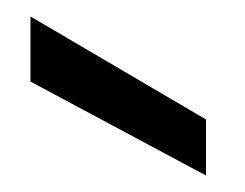

<svg xmlns="http://www.w3.org/2000/svg" viewBox="-20 -802 297 233"><path d="M230 -657V-589L17 -703V-782Z"/></svg>

Font: Poppins A&M
Style: Regular-A&M
Weight: 400
Designer: Ninad Kale (Devanagari), Jonny Pinhorn (Latin)
Foundry: Indian Type Foundry
Version: 4.004